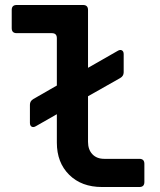

<svg xmlns="http://www.w3.org/2000/svg" viewBox="-20 -750 640 770"><path d="M124 -244Q114 -238 107 -242Q100 -246 100 -257V-330Q100 -345 114 -353L208 -407V-597Q208 -617 188 -617H47Q27 -617 27 -637V-710Q27 -730 47 -730H313Q333 -730 333 -710V-478L452 -546Q462 -552 469 -548Q476 -544 476 -533V-460Q476 -445 462 -437L333 -364V-181Q333 -150 350.5 -131.5Q368 -113 398 -113H539Q559 -113 559 -93V-20Q559 0 539 0H389Q307 0 257.5 -49Q208 -98 208 -178V-292Z"/></svg>

Font: Pitagon Sans Mono
Style: Bold
Weight: 700
Monospace: yes
Designer: Travis Tran
Foundry: Pitagon
Version: Version 1.001; ttfautohint (v1.8.4.7-5d5b);gftools[0.9.26]